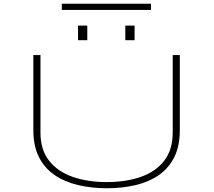

<svg xmlns="http://www.w3.org/2000/svg" viewBox="-20 -994 1140 1025"><path d="M550 11Q468.5 11 397.2 -5.8Q326 -22.5 272.2 -59Q218.5 -95.5 188.2 -154.8Q158 -214 158 -299V-700H196V-286Q196 -195 241.8 -136.5Q287.5 -78 367.5 -50Q447.5 -22 550 -22Q653 -22 732.5 -50Q812 -78 857 -136.5Q902 -195 902 -286V-700H940V-299Q940 -214 910.2 -154.8Q880.5 -95.5 827.5 -59Q774.5 -22.5 703.5 -5.8Q632.5 11 550 11ZM396.5 -857.5H446V-779.5H396.5ZM649 -857.5H698.5V-779.5H649ZM310 -941V-974H786V-941Z"/></svg>

Font: Trispace Expanded Thin
Style: Regular
Weight: 100
Width: 7
Designer: Tyler Finck
Foundry: Etcetera Type Company
Version: Version 1.210; ttfautohint (v1.8.3)